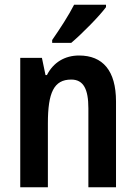

<svg xmlns="http://www.w3.org/2000/svg" viewBox="-20 -786 570 806"><path d="M425 -756V-766H291C268 -721 233 -667 199 -618V-606H279C325 -645 397 -718 425 -756ZM312 -553C252 -553 204 -524 177 -471H171L156 -543H65V0H181V-268C181 -397 206 -452 279 -452C331 -452 351 -411 351 -331V0H467V-360C467 -490 411 -553 312 -553Z"/></svg>

Font: Noto Sans Lao UI Cond SemBd
Style: Regular
Weight: 600
Width: 3
Designer: Monotype Design Team
Foundry: Monotype Imaging Inc.
Version: Version 2.000